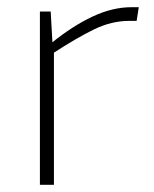

<svg xmlns="http://www.w3.org/2000/svg" viewBox="-20 -514 428 534"><path d="M121 -482 126 -393 130 -377V0H91V-482ZM366 -494 360 -456H340Q290 -456 241 -432Q192 -408 126 -365L124 -395Q182 -442 237.5 -468Q293 -494 346 -494Z"/></svg>

Font: Exo 2 ExtraLight
Style: Regular
Weight: 250
Designer: Natanael Gama
Foundry: Natanael Gama
Version: Version 2.010